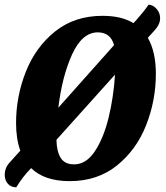

<svg xmlns="http://www.w3.org/2000/svg" viewBox="-44 -747 704 813"><path d="M582 -587Q616 -527 616 -435Q616 -322 575 -217.5Q534 -113 451.5 -46.5Q369 20 251 20Q144 20 88 -35L84 -31Q51 3 25 46Q3 46 -10 32Q-23 18 -24 -5Q-24 -37 -3 -59L42 -109Q24 -159 24 -226Q24 -339 65.5 -443.5Q107 -548 189.5 -614Q272 -680 390 -680Q471 -680 521 -649L534 -663Q566 -699 585 -727Q603 -727 618.5 -710Q634 -693 634 -670Q634 -644 611 -619ZM203 -291 439 -556Q424 -610 370 -610Q304 -610 261.5 -517Q219 -424 203 -291ZM443 -431 195 -155Q196 -106 213 -78.5Q230 -51 270 -51Q321 -51 358 -107Q395 -163 416 -249.5Q437 -336 443 -431Z"/></svg>

Font: Sansita
Style: Bold Italic
Weight: 700
Italic angle: -11°
Designer: Pablo Cosgaya
Foundry: Omnibus-Type
Version: Version 1.006